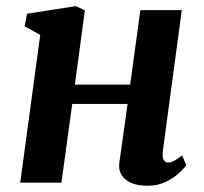

<svg xmlns="http://www.w3.org/2000/svg" viewBox="-20 -587 655 617"><path d="M503.2 -101.1Q500.9 -82 505.9 -73.3Q510.9 -64.6 519.9 -64.6Q528.6 -64.6 537.9 -69.3Q547.2 -74 565.1 -87.7L578.6 -56.6Q573.9 -49 557.4 -32.8Q540.9 -16.7 514.4 -3.4Q487.8 10 453.2 10Q423.7 10 402.5 1.2Q381.3 -7.7 370.9 -24.3Q360.5 -41 363.5 -63.7L390 -253.1H212.1L177.4 0H45L109.3 -475L59.1 -502.4L66.8 -542.9L224.2 -567.4L252.7 -553.6L220.7 -315.1H398.3L431.1 -554.5H564.2Z"/></svg>

Font: Merriweather Light
Style: Italic
Weight: 300
Italic angle: -7.8°
Designer: Eben Sorkin
Foundry: Eben Sorkin
Version: Version 2.101